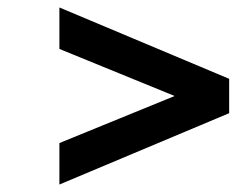

<svg xmlns="http://www.w3.org/2000/svg" viewBox="-20 -600 660 514"><path d="M139 -106V-217L447.5 -343L139 -469V-580L593.5 -389V-297Z"/></svg>

Font: Overpass SemiBold
Style: Italic
Weight: 600
Italic angle: -10°
Designer: Delve Withrington, Dave Bailey, Thomas Jockin
Foundry: Delve Fonts LLC
Version: Version 4.000